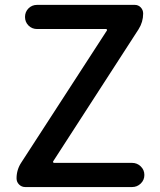

<svg xmlns="http://www.w3.org/2000/svg" viewBox="-20 -756 646 776"><path d="M82 0Q67.4 0 57.1 -10.3Q46.9 -20.5 46.9 -35.2Q46.9 -70.3 66.4 -99.6L412.1 -632.8Q413.1 -634.8 412.1 -636.7Q411.1 -638.7 408.2 -638.7H129.9Q109.4 -638.7 95.2 -652.8Q81.1 -667 81.1 -687.5Q81.1 -708 95.2 -722.2Q109.4 -736.3 129.9 -736.3H524.4Q539.1 -736.3 548.8 -726.1Q558.6 -715.8 558.6 -701.2Q558.6 -667 540 -637.7L195.3 -104.5Q193.4 -102.5 194.8 -100.1Q196.3 -97.7 198.2 -97.7H513.7Q534.2 -97.7 548.8 -83.5Q563.5 -69.3 563.5 -48.8Q563.5 -28.3 548.8 -14.2Q534.2 0 513.7 0Z"/></svg>

Font: Gen Jyuu Gothic P Medium
Style: Regular
Weight: 500
Designer: [Source Han Sans]
Ryoko NISHIZUKA  (kana & ideographs); Paul D. Hunt (Latin, Greek & Cyrillic); Wenlong ZHANG  (bopomofo
Version: Version 1.002.20150607